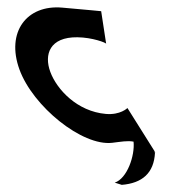

<svg xmlns="http://www.w3.org/2000/svg" viewBox="-224 -785 984 1071"><g transform="rotate(5 268.5 -250.0)"><path d="M374.7 -158.4C214 -158.4 90.4 -270.6 45.8 -364.9C1.6 -458.4 25 -559 179.8 -570.6C262.5 -576.9 343.6 -554 342.5 -548L298.9 -727C298.9 -727 232.9 -727.9 80.8 -727.9C-118.1 -727.9 -220.8 -564.7 -126.8 -363.2C-34.1 -164.6 258.7 33 424.3 -1.1C472.6 -11.1 507.5 -21.5 542.3 -17.9C557.2 59.1 524.5 190.5 457.6 219L497.9 228C610.4 208.7 671 147.2 666.7 33C664.2 30.1 661.7 27.4 659.3 24.7C664.8 28.5 668.2 31.4 669.3 32.5L491.9 -201.7C491.9 -201.7 456.3 -158.4 374.7 -158.4ZM669.3 32.5C669.5 32.8 669.7 32.9 669.7 33Z"/></g></svg>

Font: Hussar
Style: BdOpOblFive
Weight: 700
Foundry: Cannot Into Space Fonts
Version: Version 2.00